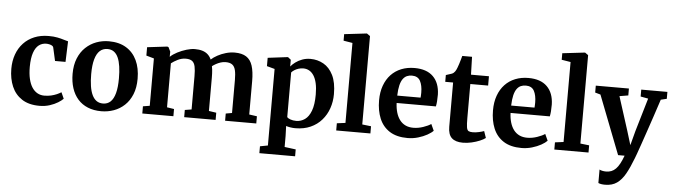

<svg xmlns="http://www.w3.org/2000/svg" viewBox="-58 -1076 5554 1585"><g transform="rotate(5 2719.0 -283.0)"><path d="M26 -273.2Q25.9 -338.5 45.4 -392.8Q64.9 -447 102 -486.8Q139 -526.6 191.7 -548.3Q244.4 -570 310.5 -570Q352.2 -570 382.9 -563.8Q413.6 -557.7 435.7 -550.5Q457.8 -543.3 472.9 -540L466.8 -369.1H379.9L355.2 -479.2Q353.4 -488 343.6 -493.6Q333.8 -499.3 320.7 -502.1Q307.7 -504.9 296 -504.9Q260.8 -504.9 234.1 -484.5Q207.5 -464.1 192.2 -419.8Q176.9 -375.6 176.4 -303.1Q176.3 -246.4 186.2 -203.8Q196.2 -161.1 214.7 -133Q233.2 -104.8 259 -90.5Q284.8 -76.3 315.5 -76.3Q346.4 -76.3 372.2 -82.3Q398 -88.3 419 -97.5Q439.9 -106.7 455.3 -116.5L478.5 -64.7Q464.7 -49.8 436.2 -32.1Q407.7 -14.4 368.6 -1.7Q329.5 11 283.8 11Q195.2 11 138.2 -26.1Q81.2 -63.3 53.7 -127.6Q26.1 -192 26 -273.2Z M533.5 -276.7Q533.5 -349.9 556 -404.8Q578.4 -459.8 617.3 -496.5Q656.1 -533.2 705.4 -551.6Q754.8 -570 809 -570Q893.8 -570 952.3 -534.5Q1010.9 -498.9 1041.4 -434.4Q1071.9 -369.9 1071.9 -282.3Q1071.9 -207.8 1049.4 -152.6Q1026.9 -97.4 988.1 -61.1Q949.3 -24.7 899.8 -6.9Q850.2 11 796.1 11Q732.7 11 683.8 -9.2Q634.9 -29.3 601.5 -67.1Q568.1 -104.9 550.8 -158Q533.5 -211.1 533.5 -276.7ZM804.3 -53.7Q841.4 -53.7 866.6 -77.1Q891.7 -100.6 904.8 -149Q917.9 -197.4 917.9 -272Q917.9 -326.6 911.7 -369.8Q905.5 -413 892 -443.3Q878.5 -473.6 856.5 -489.5Q834.5 -505.3 802.8 -505.3Q765.9 -505.3 740 -481.9Q714 -458.4 700.4 -410.2Q686.7 -362.1 686.7 -287Q686.7 -231.9 693.4 -188.7Q700 -145.5 714.2 -115.4Q728.3 -85.3 750.5 -69.5Q772.8 -53.7 804.3 -53.7Z M1135.4 0V-59.6L1191.1 -68.7V-461.1L1127.1 -479.2V-548.5L1293.6 -568.4L1303.6 -564L1320.6 -528.4L1320 -485.6Q1342.4 -507.5 1378.4 -526.1Q1414.4 -544.6 1453 -556.1Q1491.6 -567.6 1521.3 -567.6Q1557.6 -567.6 1584.1 -559.5Q1610.5 -551.4 1628.9 -534.9Q1647.2 -518.4 1658.7 -492.9Q1679.6 -512.3 1711 -529.3Q1742.3 -546.4 1779.1 -557Q1815.9 -567.6 1851.9 -567.6Q1912.1 -567.6 1947.9 -544.6Q1983.8 -521.5 1999.6 -472.4Q2015.5 -423.2 2015.5 -345.1V-68.7L2079.9 -59.6V0H1821.5V-59.6L1872.9 -68.7V-341Q1872.9 -391.3 1865.6 -422.5Q1858.3 -453.7 1839 -468.1Q1819.8 -482.4 1784 -482.4Q1763.6 -482.4 1743.2 -475.8Q1722.8 -469.1 1704.8 -459.2Q1686.9 -449.2 1673.9 -439.2Q1676.7 -425.8 1678.4 -410.7Q1680.1 -395.5 1680.7 -379Q1681.4 -362.4 1681.4 -344.2V-68.7L1742.9 -59.6V0H1482.4V-59.6L1537.8 -68.7V-344.1Q1537.8 -393.8 1531.4 -424.1Q1525.1 -454.4 1507 -468.3Q1488.9 -482.1 1453.8 -482.1Q1420.1 -482.1 1387.9 -466.2Q1355.6 -450.2 1334.3 -433.1V-68.7L1393 -59.6V0Z M2697.4 -296.6Q2697.4 -234.9 2678.3 -179.5Q2659.3 -124 2621.7 -81Q2584.2 -37.9 2529.5 -13.5Q2474.7 11 2403.1 11Q2383.4 11 2361.7 7.5Q2340.1 3.9 2327.2 -0.7L2329.9 81.4V172.8L2422.8 185V242H2126.6V185L2191.3 172.8V-461.5L2126.3 -479.2V-548.1L2291.2 -568.4H2293.2L2317.7 -548.8V-492.9Q2332.3 -510.9 2356 -528.7Q2379.7 -546.4 2411.2 -558.2Q2442.6 -570 2479.9 -570Q2538.3 -570 2587.8 -542.2Q2637.3 -514.4 2667.4 -454.2Q2697.4 -394 2697.4 -296.6ZM2428.1 -486.6Q2406 -486.6 2386.8 -480.2Q2367.5 -473.9 2352.8 -464.2Q2338.1 -454.5 2329.9 -444.5V-74.3Q2337 -65.2 2357.9 -57.5Q2378.8 -49.8 2406.4 -49.8Q2445.4 -49.8 2477.7 -72.5Q2509.9 -95.2 2529 -145.7Q2548.2 -196.3 2548.2 -280.4Q2548.2 -335.2 2539.2 -374.3Q2530.2 -413.4 2513.7 -438.3Q2497.2 -463.2 2475.4 -474.9Q2453.6 -486.6 2428.1 -486.6Z M2812.8 -68.7V-731.4L2738.3 -743.6V-797.7L2923.5 -819.4H2925.6L2952.2 -800.6V-68.1L3025.5 -59.6V0H2742.2V-59.6Z M3333.9 11Q3243 11 3185.2 -26Q3127.5 -63 3100.2 -128.4Q3073 -193.8 3073 -278.6Q3073 -346.7 3092.4 -400.6Q3111.9 -454.6 3147.4 -492.4Q3183 -530.2 3232.5 -550.1Q3282 -570 3342 -570Q3443.2 -570 3496.6 -517.1Q3550.1 -464.3 3552.5 -368.4Q3552.5 -335.9 3550.6 -311.9Q3548.7 -287.8 3544.7 -269.5H3219.4Q3221.2 -224.8 3232 -189.3Q3242.8 -153.7 3262.1 -128.7Q3281.4 -103.7 3309.3 -90.6Q3337.1 -77.5 3373.7 -77.5Q3414.5 -77.5 3455.8 -91.7Q3497.1 -105.9 3519.7 -121.6L3544.4 -67.6Q3528.3 -50.3 3495.8 -32.1Q3463.2 -13.9 3421.1 -1.5Q3378.9 11 3333.9 11ZM3219 -330.6H3412.5Q3413.2 -337.6 3413.6 -345.3Q3414 -352.9 3414.2 -360Q3414.5 -367.1 3414.5 -372.8Q3414.3 -432.5 3394.6 -469.1Q3374.9 -505.6 3325.6 -505.6Q3303.6 -505.6 3284.9 -497.6Q3266.2 -489.6 3251.9 -470.3Q3237.6 -451 3229.1 -417Q3220.7 -383 3219 -330.6Z M3792 9.6Q3730.6 9.6 3699.8 -19.1Q3669.1 -47.7 3669.1 -111.9V-478.4H3603.9V-534.6Q3615.5 -538.8 3627.6 -542.3Q3639.8 -545.8 3650.1 -549.5Q3660.5 -553.2 3666.6 -558.6Q3673.2 -564.6 3677.9 -570.8Q3682.5 -577 3686.5 -585.1Q3690.5 -593.2 3694.6 -604.2Q3699.8 -616.9 3705.3 -634.6Q3710.8 -652.3 3716.2 -670.7Q3721.6 -689.1 3725.4 -703.5H3806.3L3810.6 -555.7H3959.3V-478.4H3811.7V-197.7Q3811.7 -144.7 3815.6 -120.4Q3819.5 -96.2 3831.1 -89.8Q3842.8 -83.4 3865.6 -83.4Q3890.5 -83.4 3917 -89.4Q3943.5 -95.3 3959.3 -101.5L3978.5 -45.8Q3961.4 -32.6 3931.3 -20Q3901.1 -7.3 3864.6 1.1Q3828.2 9.6 3792 9.6Z M4277.9 11Q4187 11 4129.2 -26Q4071.5 -63 4044.2 -128.4Q4017 -193.8 4017 -278.6Q4017 -346.7 4036.4 -400.6Q4055.9 -454.6 4091.4 -492.4Q4127 -530.2 4176.5 -550.1Q4226 -570 4286 -570Q4387.2 -570 4440.6 -517.1Q4494.1 -464.3 4496.5 -368.4Q4496.5 -335.9 4494.6 -311.9Q4492.7 -287.8 4488.7 -269.5H4163.4Q4165.2 -224.8 4176 -189.3Q4186.8 -153.7 4206.1 -128.7Q4225.4 -103.7 4253.3 -90.6Q4281.1 -77.5 4317.7 -77.5Q4358.5 -77.5 4399.8 -91.7Q4441.1 -105.9 4463.7 -121.6L4488.4 -67.6Q4472.3 -50.3 4439.8 -32.1Q4407.2 -13.9 4365.1 -1.5Q4322.9 11 4277.9 11ZM4163 -330.6H4356.5Q4357.2 -337.6 4357.6 -345.3Q4358 -352.9 4358.2 -360Q4358.5 -367.1 4358.5 -372.8Q4358.3 -432.5 4338.6 -469.1Q4318.9 -505.6 4269.6 -505.6Q4247.6 -505.6 4228.9 -497.6Q4210.2 -489.6 4195.9 -470.3Q4181.6 -451 4173.1 -417Q4164.7 -383 4163 -330.6Z M4620.3 -68.7V-731.4L4545.8 -743.6V-797.7L4731 -819.4H4733.1L4759.7 -800.6V-68.1L4833 -59.6V0H4549.7V-59.6Z M4992.3 253Q4974.4 253 4959.8 250.5Q4945.2 247.9 4936 243.5V131.8Q4942.7 136.6 4958.1 140.1Q4973.5 143.6 4990.3 143.6Q5014.4 143.6 5034.3 135.9Q5054.2 128.1 5071.1 111.1Q5088 94.1 5102.8 66.6Q5117.7 39 5132.1 0H5078L4889.5 -485.4L4844.7 -498.1V-555.4H5119.2V-498.1L5046.9 -486.1L5135.6 -208.7L5171.7 -90.9L5202.9 -209.3L5284.6 -486.4L5221.4 -498.1V-555.4H5438.1V-498.1L5389.3 -486.4Q5366.1 -415.3 5342.8 -345.9Q5319.5 -276.5 5298.5 -214.9Q5277.5 -153.3 5260.6 -104.5Q5243.7 -55.7 5232.5 -24.7Q5221.4 6.3 5218.2 13.5Q5189 90.5 5159.1 144Q5129.2 197.5 5089.7 225.3Q5050.3 253 4992.3 253Z"/></g></svg>

Font: Merriweather 7pt Light
Style: Regular
Weight: 300
Designer: Eben Sorkin
Foundry: Eben Sorkin
Version: Version 2.200;gftools[0.9.31]